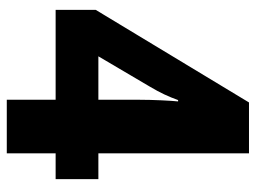

<svg xmlns="http://www.w3.org/2000/svg" viewBox="-114 -640 754 566"><g transform="rotate(90 263.0 -357.0)"><path d="M274 -144V0H432V-144H508V-270H432V-714H282L9 -262V-144ZM274 -270H146L235 -421C254 -453 265 -477 275 -505H279C277 -487 274 -433 274 -385Z"/></g></svg>

Font: Noto Sans Gurmukhi UI SemiCondensed ExtraBold
Style: Regular
Weight: 800
Width: 4
Designer: Jelle Bosma - Monotype Design Team
Foundry: Monotype Imaging Inc.
Version: Version 2.004